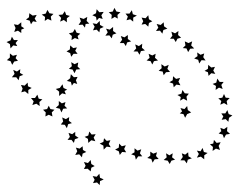

<svg xmlns="http://www.w3.org/2000/svg" viewBox="-90 -512 714 573"><g transform="rotate(90 266.5 -226.0)"><path d="M533 -167 525 -159 527 -147 517 -152 506 -146 508 -158 499 -166 511 -168 516 -179 521 -168ZM492 -140 484 -131 485 -120 475 -125 464 -120 467 -132 458 -140 470 -142 476 -152 481 -142ZM450 -114 441 -106 443 -94 432 -100 421 -96 424 -107 417 -116 428 -117 434 -127 439 -116ZM407 -90 398 -83V-71L389 -78L377 -74L381 -85L374 -94H385L392 -104L396 -93ZM363 -69 353 -63 352 -51 343 -58 331 -55 336 -66 330 -76 341 -75 348 -84 351 -73ZM316 -53 305 -48 302 -36 294 -45H282L289 -54L285 -65L296 -62L304 -70L305 -58ZM267 -46H254L246 -36L243 -48L232 -56L243 -59L248 -70L252 -62L262 -66L259 -55ZM222 -69 214 -79 202 -81 211 -90 210 -101 220 -96 231 -100 228 -90 236 -84 225 -81ZM199 -92 188 -86 186 -75 178 -84 166 -82 172 -92 167 -103 179 -101 187 -109 188 -97ZM150 -82 139 -79 134 -68 128 -78 116 -79 124 -88 122 -99 132 -94 141 -101V-89ZM100 -83 88 -84 80 -75 77 -87 67 -93 78 -98 81 -109 88 -101 98 -104 94 -93ZM55 -104 44 -111 33 -107 37 -119 31 -130 43 -128 51 -136 52 -125 63 -123 54 -116ZM26 -145 20 -156 8 -158 17 -166 16 -179 26 -172 37 -176 34 -165 42 -158 31 -156ZM17 -194 15 -206 4 -211 15 -217 17 -229 25 -220 36 -221 31 -212 37 -202 25 -203ZM21 -244V-256L11 -263L23 -266L27 -278L33 -267H45L38 -258L41 -247L30 -251ZM33 -292 35 -304 26 -312 38 -314 44 -324 49 -314 60 -312 52 -303 54 -292 44 -297ZM52 -337 55 -349 47 -358 59 -359 66 -369 70 -357 81 -354 72 -347 73 -335 63 -342ZM75 -381 80 -392 73 -402 85 -401 93 -410 96 -399 106 -394 96 -388V-377L87 -384ZM104 -421 109 -432 104 -443 116 -440 125 -449 126 -437 136 -431 125 -426 124 -415 116 -423ZM137 -458 144 -468 140 -479 151 -476 161 -483 160 -471 170 -464 159 -461 155 -449 148 -459ZM174 -491 182 -500 180 -511 191 -506 201 -512 199 -500 207 -492 196 -490 192 -480 186 -490ZM215 -518 225 -525V-537L234 -530L246 -534L242 -523L249 -513L237 -514L231 -504L227 -515ZM261 -538 272 -543 273 -555 282 -546 294 -548 288 -538 293 -527 282 -530 274 -521 272 -533ZM309 -548 321 -552 325 -563 332 -553 344 -551 336 -543 338 -531 328 -536 319 -530V-542ZM359 -548 372 -547 380 -556 382 -544 393 -538 382 -534 379 -522 372 -530 362 -527 366 -538ZM405 -528 416 -522 428 -526 424 -514 431 -504 419 -505 411 -496 409 -506 398 -508 407 -516ZM437 -489 444 -479H456L448 -469L451 -457L440 -463L430 -457L432 -468L422 -474L434 -478ZM453 -442 457 -430 468 -427 459 -420V-408L449 -415L438 -412L442 -422L435 -431L447 -432ZM457 -392 460 -381 470 -376 460 -370 458 -358 450 -367 438 -365 444 -375 438 -385 450 -383ZM455 -343 456 -331 466 -325 455 -321 452 -309 445 -318H433L439 -327L435 -338L446 -335ZM447 -294V-282L457 -275L445 -272L441 -261L435 -271H423L430 -280L426 -291L438 -287ZM435 -246 434 -234 443 -227 432 -224 427 -213 421 -224 409 -225 417 -233 414 -245 425 -240ZM420 -200 418 -188 427 -179 415 -178 409 -167 404 -178 393 -180 401 -188 399 -199 410 -194ZM402 -154 399 -142 407 -133 395 -132 389 -122 385 -133 373 -136 382 -143 381 -155 391 -149ZM328 -26 323 -15 328 -5 316 -6 308 2 306 -10 296 -15 306 -20 308 -32 316 -24ZM297 12 290 22 294 34 283 30 273 38V26L263 19L275 15L277 4L285 13ZM261 46 253 56 256 67 245 63 234 68 236 57 227 48 238 47 243 36 249 46ZM220 75 211 82V95L201 87L189 91L194 80L187 70L198 71L204 61L208 72ZM174 94 163 99 160 110 152 101H140L147 92L144 80L154 84L162 77L164 88ZM125 99 112 101 106 111 101 99 90 95 100 89V77L109 84L118 79L116 91ZM76 88 64 84 53 89 55 77 47 67H59L65 58L69 67H79L72 77ZM39 53 32 44 20 43 27 33 25 21 36 27 46 21 44 32 53 38 42 42ZM24 6 21 -6 10 -11 20 -17 22 -29 30 -21 42 -23 37 -12 43 -3 31 -4ZM25 -44 24 -56 14 -63 25 -67 28 -78 35 -69H47L40 -60L45 -49L34 -52ZM50 -146 52 -158 43 -167 55 -168 61 -179 66 -168 77 -166 69 -158 71 -147 60 -152ZM66 -186 69 -197 61 -207H73L80 -217L84 -206L95 -203L86 -196L87 -184L77 -191ZM88 -230 92 -241 85 -251H97L104 -261L107 -249L118 -245L109 -239V-227L99 -234ZM113 -273 118 -284 111 -294 123 -293 131 -302 133 -290 144 -286 134 -280V-268L125 -276ZM141 -313 146 -324 141 -334 153 -332 161 -341 163 -329 173 -324 163 -319 161 -307 153 -316ZM172 -351 179 -361 174 -373 186 -369 195 -377 196 -365 205 -358 194 -355 192 -343 184 -352ZM208 -386 216 -395 213 -407 224 -402 235 -408 233 -396 241 -388 230 -386 226 -375 220 -385ZM249 -414 259 -421 260 -433 269 -426 281 -428 275 -417 281 -407 270 -409 264 -399 260 -411ZM297 -428 309 -430 316 -440 321 -428 332 -422 321 -417 319 -406 313 -413 303 -408 306 -420Z"/></g></svg>

Font: Santa christmas start
Style: Regular
Weight: 400
Designer: MUHAMMAD YONI
Version: Version 001.000